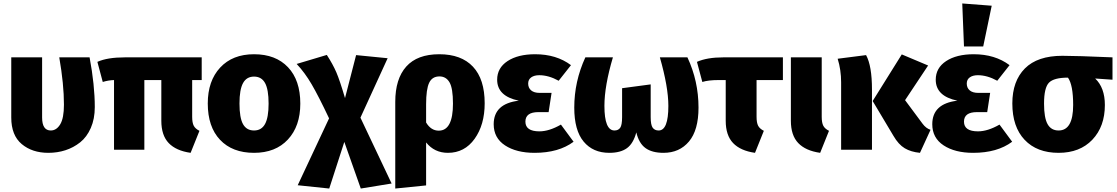

<svg xmlns="http://www.w3.org/2000/svg" viewBox="-20 -864 6445 1108"><path d="M497 -533Q527 -373 527 -246Q527 -178 504 -125.5Q481 -73 442.5 -42.5Q404 -12 357.5 3Q311 18 259 18Q166 18 105.5 -32.5Q45 -83 45 -186V-533H223V-186Q223 -111 273 -111Q306 -111 327.5 -146.5Q349 -182 349 -260Q349 -378 322 -533Z M1144 -402H1089V-190Q1089 -156 1098 -138.5Q1107 -121 1131 -109L1080 18Q996 6 953.5 -38.5Q911 -83 911 -167V-402H813V0H638V-402Q605 -401 573 -391L542 -507Q599 -533 701 -533H1144Z M1446 -551Q1571 -551 1642 -476Q1713 -401 1713 -266Q1713 -136 1641.5 -59Q1570 18 1446 18Q1321 18 1250 -57Q1179 -132 1179 -267Q1179 -397 1250.5 -474Q1322 -551 1446 -551ZM1362 -267Q1362 -184 1382.5 -147.5Q1403 -111 1446 -111Q1489 -111 1509.5 -148.5Q1530 -186 1530 -266Q1530 -348 1509.5 -385Q1489 -422 1446 -422Q1403 -422 1382.5 -384.5Q1362 -347 1362 -267Z M2060 -185 2240 195 2062 224 1967 -45 1880 224 1698 205 1879 -181Q1818 -310 1778.5 -377.5Q1739 -445 1692 -495L1866 -547Q1901 -493 1921 -446.5Q1941 -400 1971 -298L2035 -546L2217 -528Z M2777 -268Q2777 -144 2719 -63Q2661 18 2565 18Q2487 18 2439 -42V206L2261 224V-276Q2261 -409 2324.5 -480Q2388 -551 2515 -551Q2642 -551 2709.5 -479Q2777 -407 2777 -268ZM2512 -110Q2594 -110 2594 -266Q2594 -355 2574 -389Q2554 -423 2516 -423Q2474 -423 2456.5 -386Q2439 -349 2439 -262V-157Q2467 -110 2512 -110Z M3068 -551Q3191 -551 3275 -488L3204 -398Q3146 -430 3092 -430Q3063 -430 3045.5 -417.5Q3028 -405 3028 -382Q3028 -357 3045 -342.5Q3062 -328 3094 -328H3163L3146 -217H3087Q3012 -217 3012 -162Q3012 -106 3093 -106Q3149 -106 3217 -145L3290 -46Q3204 18 3065 18Q2960 18 2894.5 -25Q2829 -68 2829 -147Q2829 -266 2974 -283Q2849 -309 2849 -404Q2849 -472 2909 -511.5Q2969 -551 3068 -551Z M3947 -533Q4011 -396 4011 -243Q4011 -113 3956 -47.5Q3901 18 3809 18Q3743 18 3705 -9.5Q3667 -37 3652 -100Q3635 -36 3598 -9Q3561 18 3496 18Q3402 18 3348 -47Q3294 -112 3294 -243Q3294 -394 3358 -533H3517Q3468 -368 3468 -253Q3468 -111 3526 -111Q3548 -111 3559 -126.5Q3570 -142 3570 -188V-355L3735 -377V-188Q3735 -143 3746.5 -127Q3758 -111 3781 -111Q3837 -111 3837 -253Q3837 -362 3788 -533Z M4498 -402H4346V-190Q4346 -156 4355 -138.5Q4364 -121 4388 -109L4337 18Q4253 6 4210.5 -38.5Q4168 -83 4168 -167V-402H4126Q4068 -402 4033 -391L4002 -507Q4060 -533 4154 -533H4498Z M4722 -533V-190Q4722 -156 4731 -138.5Q4740 -121 4764 -109L4713 18Q4629 6 4586.5 -38.5Q4544 -83 4544 -167V-533Z M5336 -486 5203 -286 5304 -150Q5324 -123 5350 -115L5289 18Q5237 13 5201 -8.5Q5165 -30 5136 -80L5016 -281L5184 -550ZM4978 -546Q5012 -484 5012 -347V0H4834V-389Q4834 -461 4814 -525Z M5533 -844 5703 -831 5654 -596H5543ZM5599 -551Q5722 -551 5806 -488L5735 -398Q5677 -430 5623 -430Q5594 -430 5576.5 -417.5Q5559 -405 5559 -382Q5559 -357 5576 -342.5Q5593 -328 5625 -328H5694L5677 -217H5618Q5543 -217 5543 -162Q5543 -106 5624 -106Q5680 -106 5748 -145L5821 -46Q5735 18 5596 18Q5491 18 5425.5 -25Q5360 -68 5360 -147Q5360 -266 5505 -283Q5380 -309 5380 -404Q5380 -472 5440 -511.5Q5500 -551 5599 -551Z M6400 -533V-404L6300 -411Q6356 -358 6356 -258Q6356 -134 6284 -58Q6212 18 6089 18Q5964 18 5893 -57Q5822 -132 5822 -267Q5822 -396 5894.5 -469Q5967 -542 6111 -542Q6193 -542 6400 -533ZM6089 -111Q6173 -111 6173 -258Q6173 -374 6143 -416Q6062 -416 6033.5 -387Q6005 -358 6005 -266Q6005 -184 6025.5 -147.5Q6046 -111 6089 -111Z"/></svg>

Font: FiraGO ExtraBold
Style: Regular
Weight: 800
Designer: bBox Type
Foundry: bBox Type GmbH
Version: Version 1.001;PS 001.001;hotconv 1.0.88;makeotf.lib2.5.64775